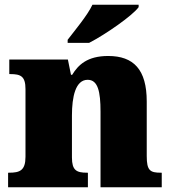

<svg xmlns="http://www.w3.org/2000/svg" viewBox="-20 -786 723 806"><path d="M264 -619V-606H354C424 -642 537 -721 562 -756V-766H368C347 -721 293 -657 264 -619ZM14 0H349V-61H345C301 -61 282 -71 282 -125V-301C282 -380 297 -451 348 -451C391 -451 402 -402 402 -317V0H659V-61H655C610 -61 596 -70 596 -131V-360C596 -494 541 -551 434 -551C346 -551 308 -513 283 -472H278L265 -536H19V-475H23C67 -475 87 -466 87 -412V-128C87 -70 63 -61 18 -61H14Z"/></svg>

Font: Noto Serif Malayalam Black
Style: Regular
Weight: 900
Designer: Indian type Foundry, Jelle Bosma, Monotype Design Team
Foundry: Monotype Imaging Inc.
Version: Version 2.104